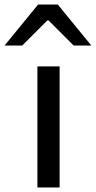

<svg xmlns="http://www.w3.org/2000/svg" viewBox="-66 -827 423 847"><path d="M99 -534H197V0H99ZM102 -807H189L337 -626H259L148 -737H143L32 -626H-46Z"/></svg>

Font: Nebula Sans Medium
Style: Regular
Weight: 500
Designer: Paul D. Hunt for Adobe (as Source Sans)
Foundry: Nebula Entertainment & Broadcasting LLC
Version: Version 1.010